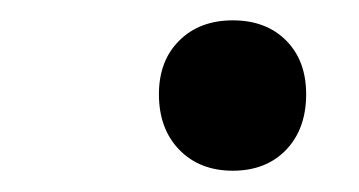

<svg xmlns="http://www.w3.org/2000/svg" viewBox="-20 -396 344 184"><path d="M203.1 -232.4Q171.4 -232.4 151.9 -252.4Q132.3 -272.5 132.3 -305.7Q132.3 -337.9 151.9 -357.2Q171.4 -376.5 203.1 -376.5Q234.9 -376.5 254.2 -357.2Q273.4 -337.9 273.4 -305.7Q273.4 -272.5 254.2 -252.4Q234.9 -232.4 203.1 -232.4Z"/></svg>

Font: Comme SemiBold
Style: Regular
Weight: 600
Version: Version 1.000;gftools[0.9.27]